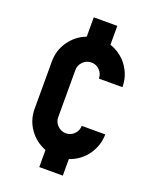

<svg xmlns="http://www.w3.org/2000/svg" viewBox="-157 -862 830 1035"><g transform="rotate(20 258.0 -344.5)"><path d="M67 -473Q67 -538 103.5 -589.5Q140 -641 198 -663V-774H333V-666Q380 -650 416 -614Q442 -586 457 -550.5Q472 -515 472 -473H337Q337 -501 317.5 -521Q298 -541 270 -541Q242 -541 222 -521Q202 -501 202 -473V-202Q202 -175 222 -155Q242 -135 270 -135Q298 -135 317.5 -155Q337 -175 337 -202H472Q472 -169 461.5 -138.5Q451 -108 432.5 -82.5Q414 -57 388.5 -38.5Q363 -20 333 -10V85H198V-13Q140 -35 103.5 -86Q67 -137 67 -202V-473Z"/></g></svg>

Font: Transit CAT
Style: Regular
Weight: 400
Designer: Peter Wiegel
Foundry: Peter Wiegel
Version: 1.000